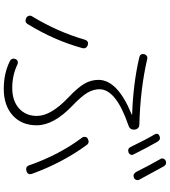

<svg xmlns="http://www.w3.org/2000/svg" viewBox="40 -922 919 1040"><g transform="rotate(90 500.0 -402.5)"><path d="M776.4 -650.4Q736.3 -733.4 709 -779.3Q698.2 -797.9 716.8 -806.6Q736.3 -814.5 748 -795.9Q780.3 -739.3 817.4 -665Q821.3 -658.2 817.9 -649.9Q814.5 -641.6 805.7 -638.7Q785.2 -631.8 776.4 -650.4ZM881.8 -829.1Q928.7 -744.1 954.1 -696.3Q958 -688.5 954.6 -679.7Q951.2 -670.9 943.4 -668Q923.8 -660.2 912.1 -679.7Q874 -755.9 841.8 -811.5Q836.9 -818.4 839.8 -827.1Q842.8 -835.9 850.6 -839.8Q871.1 -847.7 881.8 -829.1ZM290 -697.3Q270.5 -702.1 273.4 -722.7Q275.4 -731.4 282.7 -736.8Q290 -742.2 298.8 -740.2Q462.9 -702.1 657.2 -697.3Q667 -697.3 674.3 -689.9Q681.6 -682.6 682.6 -671.9Q684.6 -646.5 661.1 -638.7Q463.9 -571.3 463.9 -481.4Q463.9 -449.2 481.9 -417.5Q500 -385.7 552.7 -335Q659.2 -233.4 659.2 -141.6Q659.2 -59.6 605.5 -11.2Q551.8 37.1 461.9 37.1Q378.9 37.1 313.5 4.9Q292 -4.9 300.8 -27.3Q303.7 -35.2 312.5 -38.1Q321.3 -41 329.1 -37.1Q387.7 -8.8 457 -8.8Q526.4 -8.8 567.4 -45.4Q608.4 -82 608.4 -142.6Q608.4 -217.8 509.8 -311.5Q455.1 -363.3 434.1 -399.4Q413.1 -435.5 413.1 -475.6Q413.1 -579.1 599.6 -655.3Q601.6 -655.3 601.6 -657.2Q601.6 -658.2 599.6 -658.2Q430.7 -664.1 290 -697.3ZM907.2 -85.9Q882.8 -79.1 876 -100.6Q818.4 -264.6 725.6 -387.7Q720.7 -394.5 722.2 -404.3Q723.6 -414.1 732.4 -418Q753.9 -429.7 766.6 -411.1Q862.3 -280.3 921.9 -116.2Q929.7 -92.8 907.2 -85.9ZM195.3 -401.4Q202.1 -423.8 223.6 -418Q233.4 -416 238.8 -407.7Q244.1 -399.4 241.2 -388.7Q199.2 -236.3 112.3 -94.7Q100.6 -73.2 77.1 -85Q69.3 -88.9 66.4 -98.1Q63.5 -107.4 68.4 -115.2Q153.3 -254.9 195.3 -401.4Z"/></g></svg>

Font: Rounded Mgen+ 2m light
Style: Regular
Weight: 200
Designer: [Source Han Sans]
Ryoko NISHIZUKA  (kana & ideographs); Paul D. Hunt (Latin, Greek & Cyrillic); Wenlong ZHANG  (bopomofo
Version: Version 1.059.20150602